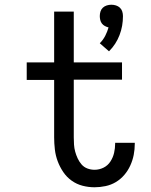

<svg xmlns="http://www.w3.org/2000/svg" viewBox="-20 -784 640 812"><path d="M441 -567 402 -601Q416 -615 425 -632.5Q434 -650 439 -668Q431 -670 423.5 -674Q416 -678 411 -684.5Q406 -691 404 -699.5Q402 -708 402 -716Q402 -726 405 -735.5Q408 -745 415 -751.5Q422 -758 431.5 -761Q441 -764 451 -764Q461 -764 470.5 -761Q480 -758 487 -751.5Q494 -745 497 -735.5Q500 -726 500 -716Q500 -695 496.5 -675Q493 -655 485.5 -635.5Q478 -616 467 -599Q456 -582 441 -567ZM380 8Q354 8 329 1.5Q304 -5 283 -20Q262 -35 247.5 -56.5Q233 -78 224 -102Q215 -126 212 -152Q209 -178 209 -203V-446H93V-520H209V-735H292V-520H496V-447H292V-203Q292 -188 293 -172.5Q294 -157 298 -142.5Q302 -128 308.5 -114Q315 -100 325 -88.5Q335 -77 349.5 -71.5Q364 -66 380 -66Q400 -66 418 -75Q436 -84 447 -101Q458 -118 462.5 -137.5Q467 -157 467 -177V-180H550V-176Q550 -152 545.5 -129Q541 -106 531 -84Q521 -62 505.5 -44Q490 -26 470 -14Q450 -2 426.5 3Q403 8 380 8Z"/></svg>

Font: Iosevka Extended
Style: Regular
Weight: 400
Width: 7
Monospace: yes
Designer: Belleve Invis
Foundry: Belleve Invis
Version: Version 32.5.0; ttfautohint (v1.8.4)